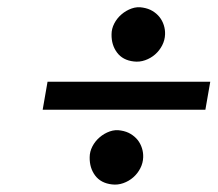

<svg xmlns="http://www.w3.org/2000/svg" viewBox="-20 -576 602 531"><path d="M228 -141Q228 -156.5 235.5 -171Q243 -185.5 255.5 -196.2Q268 -207 283.5 -212.5Q299 -218 314.5 -215Q330 -212.5 341.5 -205.5Q353 -198.5 360.8 -188.8Q368.5 -179 372.5 -166.5Q376.5 -154 376 -141Q375.5 -125 368 -110.5Q360.5 -96 348.5 -85.5Q336.5 -75 321 -69.5Q305.5 -64 289.5 -66Q259 -69.5 243.2 -90.5Q227.5 -111.5 228 -141ZM288.5 -481Q288.5 -496.5 296 -511Q303.5 -525.5 316 -536.2Q328.5 -547 344 -552.5Q359.5 -558 375 -555Q390.5 -552.5 402 -545.5Q413.5 -538.5 421.2 -528.8Q429 -519 433 -506.5Q437 -494 436.5 -481Q436 -465 428.5 -450.5Q421 -436 409 -425.5Q397 -415 381.5 -409.5Q366 -404 350 -406Q319.5 -409.5 303.8 -430.5Q288 -451.5 288.5 -481ZM111.5 -350H561.5L548 -272.5H98Z"/></svg>

Font: B612
Style: Italic
Weight: 400
Italic angle: -10°
Designer: Nicolas Chauveau, Thomas Paillot, Jonathan Favre-Lamarine, Jean-Luc Vinot
Foundry: AIRBUS
Version: Version 1.008